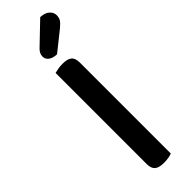

<svg xmlns="http://www.w3.org/2000/svg" viewBox="-283 -830 839 839"><g transform="rotate(-45 137.0 -410.5)"><path d="M190 -2Q183 1 169.5 3.5Q156 6 141 6Q110 6 96.5 -5.5Q83 -17 83 -44V-607Q91 -609 104.5 -611.5Q118 -614 133 -614Q162 -614 176 -603Q190 -592 190 -564ZM208 -827Q235 -826 250 -813Q265 -800 265 -782Q265 -766 258 -755.5Q251 -745 234 -731L145 -660Q120 -661 106.5 -671.5Q93 -682 93 -698Q93 -717 110 -733Z"/></g></svg>

Font: Baloo Bhai 2 Medium
Style: Regular
Weight: 500
Designer: Supriya Tembe, Noopur Datye and Ek Type
Foundry: Ek Type
Version: Version 1.640;PS 1.000;hotconv 16.6.51;makeotf.lib2.5.65220;